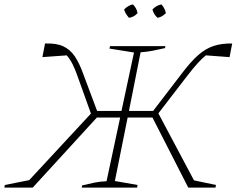

<svg xmlns="http://www.w3.org/2000/svg" viewBox="-29 -854 1087 874"><path d="M120 0H-9L-7 -12L104 -34L385 -337L324 -507Q313 -539 301 -562.5Q289 -586 275 -602L164 -594L176 -656Q228 -658 259.5 -643Q291 -628 311.5 -597.5Q332 -567 349 -520L413 -349H524L581 -615L469 -633L472 -644H724L722 -635Q691 -628 665.5 -623Q640 -618 611 -616L558 -349H668L799 -520Q839 -573 873 -603Q907 -633 944 -645Q981 -657 1028 -656L1016 -594L908 -602Q874 -575 822 -507L692 -338L854 -33L954 -12L952 0H828L665 -319H552L494 -30L597 -12L595 0H343L345 -10Q378 -18 402.5 -23Q427 -28 456 -29L518 -319H412ZM576 -834Q594 -816 597 -794Q581 -776 558 -773Q540 -794 536 -811Q555 -830 576 -834ZM706 -834Q723 -814 726 -794Q708 -776 688 -773Q671 -788 665 -811Q682 -829 706 -834Z"/></svg>

Font: Piazzolla Thin
Style: Italic
Weight: 100
Italic angle: -11.3°
Designer: Juan Pablo del Peral
Foundry: Huerta Tipografica
Version: Version 1.330